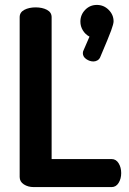

<svg xmlns="http://www.w3.org/2000/svg" viewBox="-20 -761 525 781"><path d="M442 -674Q442 -664 432 -636.5Q422 -609 387 -527Q383 -519 375.5 -515Q368 -511 360 -511Q345 -511 331 -520.5Q317 -530 317 -545Q317 -552 321 -559L344 -612Q327 -621 317 -637.5Q307 -654 307 -673Q307 -701 326.5 -721Q346 -741 374 -741Q402 -741 422 -721Q442 -701 442 -674ZM60 -41V-691Q60 -711 79 -721Q98 -731 125 -731Q152 -731 171 -721Q190 -711 190 -691V-114H434Q452 -114 462.5 -97Q473 -80 473 -57Q473 -34 462.5 -17Q452 0 434 0H117Q94 0 77 -11Q60 -22 60 -41Z"/></svg>

Font: Dosis
Style: Regular
Weight: 400
Designer: Edgar Tolentino, Pablo Impallari, Igino Marini
Foundry: Edgar Tolentino, Pablo Impallari, Igino Marini
Version: Version 1.007;Glyphs 3.1.1 (3134)